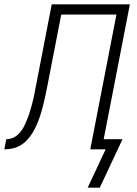

<svg xmlns="http://www.w3.org/2000/svg" viewBox="-63 -690 633 887"><path d="M342 177 425 0H354L475 -623H220L156 -294Q152 -276 148.5 -257.5Q145 -239 140.5 -220.5Q136 -202 131 -183.5Q126 -165 119.5 -146.5Q113 -128 105 -110Q97 -92 86.5 -75Q76 -58 62 -43Q48 -28 30.5 -18Q13 -8 -5.5 -4Q-24 0 -43 0L-34 -47Q-21 -47 -8.5 -51Q4 -55 14.5 -63.5Q25 -72 33.5 -83Q42 -94 48 -106Q54 -118 59 -130Q64 -142 68.5 -154.5Q73 -167 76.5 -179Q80 -191 83.5 -203.5Q87 -216 90 -228.5Q93 -241 95.5 -253.5Q98 -266 100 -278.5Q102 -291 105 -303L176 -670H537L416 -47H503L398 177Z"/></svg>

Font: Lode Dark Term
Style: Italic
Weight: 400
Italic angle: -11°
Monospace: yes
Designer: Belleve Invis
Foundry: Belleve Invis
Version: Version 29.2.0